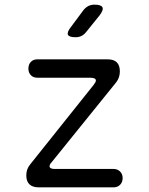

<svg xmlns="http://www.w3.org/2000/svg" viewBox="-20 -805 640 825"><path d="M146 0Q120 0 106.5 -13Q93 -26 93 -51Q93 -65 97 -76.5Q101 -88 110 -99L383 -441Q387 -447 389.5 -451Q392 -455 392 -459Q392 -465 386 -468Q380 -471 368 -471H141Q123 -471 112.5 -482Q102 -493 102 -510Q102 -528 112.5 -539Q123 -550 140 -550H443Q469 -550 482 -537Q495 -524 495 -498Q495 -485 491 -473Q487 -461 479 -451L202 -108Q197 -103 195 -98.5Q193 -94 193 -90Q193 -85 198.5 -82Q204 -79 215 -79H468Q485 -79 496 -68Q507 -57 507 -40Q507 -22 496 -11Q485 0 468 0ZM305 -645Q277 -645 272 -655.5Q267 -666 284 -688L339 -762Q348 -773 359.5 -779Q371 -785 386 -785Q414 -785 420 -774Q426 -763 408 -739L349 -666Q341 -656 330 -650.5Q319 -645 305 -645Z"/></svg>

Font: Maple Mono Light
Style: Regular
Weight: 300
Monospace: yes
Designer: subframe7536
Version: Version 7.000